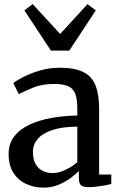

<svg xmlns="http://www.w3.org/2000/svg" viewBox="-20 -892 578 924"><path d="M188.5 11Q144 11 105.8 -6.8Q67.5 -24.5 44.5 -60.2Q21.5 -96 21.5 -150.5Q21.5 -200.5 48.5 -235.5Q75.5 -270.5 122.2 -292.2Q169 -314 228.2 -324.5Q287.5 -335 352 -336V-370.5Q352 -414.5 342.5 -440Q333 -465.5 308.8 -476.8Q284.5 -488 239.5 -488Q181.5 -488 138 -469.8Q94.5 -451.5 70.5 -439L44 -492Q54.5 -501.5 87.8 -519.2Q121 -537 168.2 -551.5Q215.5 -566 267.5 -566Q338.5 -566 380 -545.8Q421.5 -525.5 439.2 -482Q457 -438.5 457 -369.5V-52H515.5V-6.5Q504.5 -3.5 486 0Q467.5 3.5 446.8 6Q426 8.5 408.5 8.5Q381.5 8.5 370.5 0.2Q359.5 -8 359.5 -37.5V-69Q347 -56 322.5 -37.2Q298 -18.5 264 -3.8Q230 11 188.5 11ZM235 -59Q261 -59 294 -74.2Q327 -89.5 352 -111.5V-282.5Q279 -282 231.8 -266.2Q184.5 -250.5 161.5 -223.5Q138.5 -196.5 138.5 -162.5Q138.5 -126 151 -103.2Q163.5 -80.5 185.2 -69.8Q207 -59 235 -59ZM225 -648.5 97.5 -842 137 -872.5 269.5 -728.5 401 -872 441 -842 313.5 -648.5Z"/></svg>

Font: Merriweather 20pt Medium
Style: Regular
Weight: 500
Version: Version 2.100